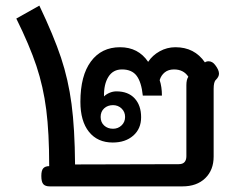

<svg xmlns="http://www.w3.org/2000/svg" viewBox="-20 -663 841 683"><path d="M127 -37Q127 -57 134 -64.5Q141 -72 155 -72Q155 -191 144.5 -273Q134 -355 109.5 -428.5Q85 -502 38 -597L120 -643Q171 -536 197 -458Q223 -380 234.5 -293Q246 -206 247 -78L616 -79Q630 -79 636.5 -86.5Q643 -94 643 -107V-360Q643 -380 650 -390Q633 -416 599 -416Q579 -416 566 -405.5Q553 -395 548 -378Q556 -354 556 -323H488Q483 -371 466 -393.5Q449 -416 414 -416Q382 -416 365.5 -389.5Q349 -363 350 -320Q358 -328 370 -333Q382 -338 394 -338Q436 -338 459 -313Q482 -288 482 -246Q482 -205 454 -180.5Q426 -156 381 -156Q327 -156 296.5 -194Q266 -232 266 -301Q266 -394 303.5 -444.5Q341 -495 407 -495Q472 -495 507 -443Q522 -466 548 -480.5Q574 -495 604 -495Q672 -495 709 -441Q714 -445 722 -445Q736 -445 746 -431Q759 -414 759 -401Q759 -390 748 -379Q740 -372 740 -347V-106Q740 -58 710 -29Q680 0 629 0H157Q141 0 134 -8Q127 -16 127 -37ZM425 -247Q425 -265 412.5 -277Q400 -289 382 -289Q363 -289 350.5 -277.5Q338 -266 338 -247Q338 -228 350.5 -216.5Q363 -205 382 -205Q400 -205 412.5 -217Q425 -229 425 -247Z"/></svg>

Font: Niramit Medium
Style: Regular
Weight: 500
Designer: Katatrad Aksorn Co.,Ltd.
Foundry: Cadson Demak Co.,Ltd.
Version: Version 1.000; ttfautohint (v1.6)